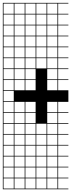

<svg xmlns="http://www.w3.org/2000/svg" viewBox="-20 -1025 502 1352"><path d="M0 307.7V-1004.8H461.5V-1000H389.4V-927.9H461.5V-923.1H389.4V-851H461.5V-846.2H389.4V-774H461.5V-769.2H389.4V-697.1H461.5V-692.3H389.4V-620.2H461.5V-615.4H389.4V-543.3H461.5V-538.5H389.4V-466.3H461.5V-461.5H389.4V-389.4H461.5V-307.7H389.4V-235.6H461.5V-230.8H389.4V-158.7H461.5V-153.8H389.4V-81.7H461.5V-76.9H389.4V-4.8H461.5V0H389.4V72.1H461.5V76.9H389.4V149H461.5V153.8H389.4V226H461.5V230.8H389.4V302.9H461.5V307.7ZM312.5 -927.9H384.6V-1000H312.5ZM81.7 -927.9H153.8V-1000H81.7ZM235.6 -927.9H307.7V-1000H235.6ZM158.7 -927.9H230.8V-1000H158.7ZM4.8 -927.9H76.9V-1000H4.8ZM312.5 -851H384.6V-923.1H312.5ZM81.7 -851H153.8V-923.1H81.7ZM235.6 -851H307.7V-923.1H235.6ZM158.7 -851H230.8V-923.1H158.7ZM4.8 -851H76.9V-923.1H4.8ZM312.5 -774H384.6V-846.2H312.5ZM81.7 -774H153.8V-846.2H81.7ZM235.6 -774H307.7V-846.2H235.6ZM158.7 -774H230.8V-846.2H158.7ZM4.8 -774H76.9V-846.2H4.8ZM4.8 -697.1H76.9V-769.2H4.8ZM235.6 -697.1H307.7V-769.2H235.6ZM158.7 -697.1H230.8V-769.2H158.7ZM312.5 -697.1H384.6V-769.2H312.5ZM81.7 -697.1H153.8V-769.2H81.7ZM4.8 -620.2H76.9V-692.3H4.8ZM235.6 -620.2H307.7V-692.3H235.6ZM158.7 -620.2H230.8V-692.3H158.7ZM312.5 -620.2H384.6V-692.3H312.5ZM81.7 -620.2H153.8V-692.3H81.7ZM4.8 -543.3H76.9V-615.4H4.8ZM235.6 -543.3H307.7V-615.4H235.6ZM158.7 -543.3H230.8V-615.4H158.7ZM312.5 -543.3H384.6V-615.4H312.5ZM81.7 -543.3H153.8V-615.4H81.7ZM81.7 -466.3H153.8V-538.5H81.7ZM312.5 -466.3H384.6V-538.5H312.5ZM230.8 -538.5H158.7V-466.3H230.8ZM4.8 -466.3H76.9V-538.5H4.8ZM81.7 -389.4H153.8V-461.5H81.7ZM312.5 -389.4H384.6V-461.5H312.5ZM158.7 -389.4H230.8V-461.5H158.7ZM4.8 -389.4H76.9V-461.5H4.8ZM4.8 -312.5H76.9V-384.6H4.8ZM81.7 -235.6H153.8V-307.7H81.7ZM312.5 -235.6H384.6V-307.7H312.5ZM158.7 -235.6H230.8V-307.7H158.7ZM4.8 -235.6H76.9V-307.7H4.8ZM81.7 -158.7H153.8V-230.8H81.7ZM312.5 -158.7H384.6V-230.8H312.5ZM4.8 -158.7H76.9V-230.8H4.8ZM158.7 -158.7H230.8V-230.8H158.7ZM235.6 -81.7H307.7V-153.8H235.6ZM81.7 -81.7H153.8V-153.8H81.7ZM158.7 -81.7H230.8V-153.8H158.7ZM4.8 -81.7H76.9V-153.8H4.8ZM312.5 -81.7H384.6V-153.8H312.5ZM235.6 -4.8H307.7V-76.9H235.6ZM81.7 -4.8H153.8V-76.9H81.7ZM312.5 -4.8H384.6V-76.9H312.5ZM4.8 -4.8H76.9V-76.9H4.8ZM158.7 -4.8H230.8V-76.9H158.7ZM235.6 72.1H307.7V0H235.6ZM81.7 72.1H153.8V0H81.7ZM312.5 72.1H384.6V0H312.5ZM158.7 72.1H230.8V0H158.7ZM4.8 72.1H76.9V0H4.8ZM235.6 149H307.7V76.9H235.6ZM81.7 149H153.8V76.9H81.7ZM312.5 149H384.6V76.9H312.5ZM158.7 149H230.8V76.9H158.7ZM4.8 149H76.9V76.9H4.8ZM235.6 226H307.7V153.8H235.6ZM81.7 226H153.8V153.8H81.7ZM312.5 226H384.6V153.8H312.5ZM158.7 226H230.8V153.8H158.7ZM4.8 226H76.9V153.8H4.8ZM81.7 302.9H153.8V230.8H81.7ZM235.6 302.9H307.7V230.8H235.6ZM312.5 302.9H384.6V230.8H312.5ZM158.7 302.9H230.8V230.8H158.7ZM4.8 302.9H76.9V230.8H4.8Z"/></svg>

Font: Jacquarda Bastarda 9 Charted
Style: Regular
Weight: 400
Designer: Sarah Cadigan-Fried
Version: Version 1.000; ttfautohint (v1.8.4.7-5d5b)